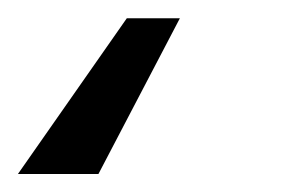

<svg xmlns="http://www.w3.org/2000/svg" viewBox="-55 11 311 212"><path d="M143.6 31.2 53.7 203.1H-35.2L85 31.2Z"/></svg>

Font: Inter Display
Style: Italic
Weight: 400
Italic angle: -9.39999°
Designer: Rasmus Andersson
Foundry: rsms
Version: Version 4.000;git-a52131595